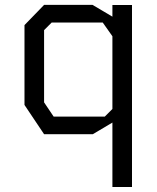

<svg xmlns="http://www.w3.org/2000/svg" viewBox="-20 -548 640 784"><path d="M160 -528 80 -445.5V-119.5L160 0H359L439 -47.5V215.5H519V-527.5H439V-480L358 -528ZM160 -130V-425L191 -456H399.5L439 -400V-103L408 -72H199Z"/></svg>

Font: Kode Mono
Style: Regular
Weight: 400
Monospace: yes
Designer: Isa Ozler
Foundry: Kadena LLC
Version: Version 1.000;gftools[0.9.28]